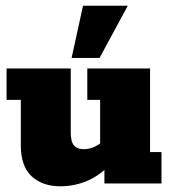

<svg xmlns="http://www.w3.org/2000/svg" viewBox="-20 -643 608 673"><path d="M191 10Q129 10 91 -25Q53 -60 53 -133V-293H3V-403H228V-178Q228 -146 239.5 -133Q251 -120 274 -120Q294 -120 314.5 -130Q335 -140 348 -157L331 -120V-293H286V-403H506V-110H546V0H346V-67L368 -68Q329 -27 284.5 -8.5Q240 10 191 10ZM231 -440 271 -623H428L329 -440Z"/></svg>

Font: Rokkitt SemiBold Black
Style: Regular
Weight: 900
Version: Version 3.103